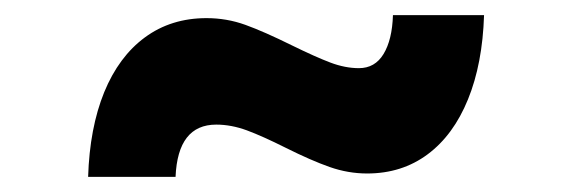

<svg xmlns="http://www.w3.org/2000/svg" viewBox="-20 -387 747 251"><path d="M250 -363.3Q276.4 -363.3 300.8 -354.5Q325.2 -345.7 361.8 -327.6Q392.6 -312.5 411.9 -305.2Q431.2 -297.9 449.2 -297.9Q470.2 -297.9 481.4 -316.4Q492.7 -335 493.7 -367.2H612.8Q610.8 -303.7 591.8 -257.1Q572.8 -210.4 539.1 -185.3Q505.4 -160.2 460 -160.2Q435.1 -160.2 410.9 -168.7Q386.7 -177.2 353.5 -193.8Q323.2 -209 302.7 -216.6Q282.2 -224.1 262.7 -224.1Q212.4 -224.1 209.5 -155.8H95.2Q97.2 -219.7 116.2 -266.4Q135.3 -313 169.4 -338.1Q203.6 -363.3 250 -363.3Z"/></svg>

Font: Selawik
Style: Bold
Weight: 700
Designer: Aaron Bell
Foundry: Microsoft Corporation
Version: Version 1.01